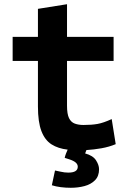

<svg xmlns="http://www.w3.org/2000/svg" viewBox="-20 -701 600 911"><path d="M316 190Q291 190 268 187Q245 184 226 178L241 108Q248 109 267 113.5Q286 118 304 118Q349 118 349 90Q349 79 339.5 70.5Q330 62 309 55L287 48Q289 38 293 28Q297 18 301 9Q256 4 224.5 -16Q193 -36 176.5 -79Q160 -122 160 -196V-412H40V-526H160V-659L298 -681V-526H519V-412H298V-199Q298 -160 307.5 -140.5Q317 -121 335 -114.5Q353 -108 376 -108Q415 -108 443 -113Q471 -118 510 -136L529 -17Q498 -4 461.5 2.5Q425 9 390 11L384 27Q421 37 435.5 59.5Q450 82 450 102Q450 135 430.5 154.5Q411 174 380.5 182Q350 190 316 190Z"/></svg>

Font: Ubuntu Sans Mono
Style: Regular
Weight: 400
Monospace: yes
Designer: Dalton Maag Ltd
Foundry: Dalton Maag Ltd
Version: Version 1.006